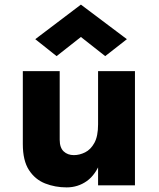

<svg xmlns="http://www.w3.org/2000/svg" viewBox="-20 -804 690 833"><path d="M405.5 -495.5H565.5V0H405.5ZM79 -495.5H239V-197.5Q239 -163.5 256.2 -147.2Q273.5 -131 300.5 -131Q325 -131 349.2 -143Q373.5 -155 389.5 -184Q405.5 -213 405.5 -264.5H440.5Q440.5 -166.5 418 -106.2Q395.5 -46 356.8 -18.5Q318 9 269 9Q219.5 9 176 -8Q132.5 -25 105.8 -66Q79 -107 79 -179ZM225.5 -560.5 133 -634 331 -784 530.5 -634 436.5 -560.5 302.5 -666H359.5Z"/></svg>

Font: Karla ExtraBold
Style: Regular
Weight: 800
Designer: Jonathan Pinhorn
Version: Version 2.001